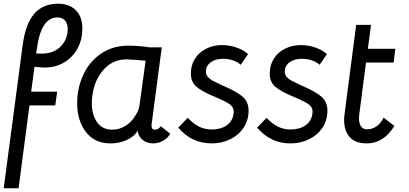

<svg xmlns="http://www.w3.org/2000/svg" viewBox="-30 -763 2204 1035"><path d="M283 -743Q344 -743 379 -707.5Q414 -672 414 -610Q414 -549 387.5 -501Q361 -453 315 -426Q269 -399 212 -399Q197 -399 189 -400L156 -403L138 -269H278L268 -195H129L70 252H-10L92 -519Q107 -633 154 -688Q201 -743 283 -743ZM334 -589Q335 -595 335 -606Q335 -636 320.5 -652.5Q306 -669 279 -669Q190 -669 168 -495L165 -474H195Q252 -474 289 -505Q326 -536 334 -589Z M386 -207Q386 -231 389 -255Q399 -330 434.5 -389Q470 -448 528.5 -482.5Q587 -517 662 -517Q685 -517 718.5 -514.5Q752 -512 775 -508H842L787 -91V-85Q787 -64 805 -64Q825 -64 836 -83L888 -42Q873 -17 847.5 -3.5Q822 10 796 10Q759 10 735 -12.5Q711 -35 713 -64V-59Q693 -26 652.5 -8Q612 10 566 10Q480 10 433 -51.5Q386 -113 386 -207ZM701 -142Q718 -166 722 -196L755 -436L716 -439Q666 -443 652 -443Q578 -443 528.5 -387.5Q479 -332 468 -248Q465 -229 465 -208Q465 -145 493 -104.5Q521 -64 575 -64Q615 -64 648.5 -86Q682 -108 701 -142Z M931 -75 982 -128Q1013 -95 1044 -80Q1075 -65 1111 -65Q1160 -65 1192 -87.5Q1224 -110 1229 -150L1230 -160Q1230 -178 1220 -190Q1210 -202 1192 -211.5Q1174 -221 1131 -240Q1062 -268 1030.5 -294Q999 -320 999 -367Q999 -412 1021 -446.5Q1043 -481 1081.5 -500.5Q1120 -520 1167 -520Q1208 -520 1247 -506Q1286 -492 1307 -471L1268 -414Q1230 -446 1172 -446Q1131 -446 1105.5 -427Q1080 -408 1080 -377Q1080 -361 1090 -349Q1100 -337 1114 -329.5Q1128 -322 1163 -305Q1242 -272 1276 -243.5Q1310 -215 1310 -167Q1310 -115 1283.5 -75Q1257 -35 1211.5 -12.5Q1166 10 1111 10Q1003 10 931 -75Z M1356 -75 1407 -128Q1438 -95 1469 -80Q1500 -65 1536 -65Q1585 -65 1617 -87.5Q1649 -110 1654 -150L1655 -160Q1655 -178 1645 -190Q1635 -202 1617 -211.5Q1599 -221 1556 -240Q1487 -268 1455.5 -294Q1424 -320 1424 -367Q1424 -412 1446 -446.5Q1468 -481 1506.5 -500.5Q1545 -520 1592 -520Q1633 -520 1672 -506Q1711 -492 1732 -471L1693 -414Q1655 -446 1597 -446Q1556 -446 1530.5 -427Q1505 -408 1505 -377Q1505 -361 1515 -349Q1525 -337 1539 -329.5Q1553 -322 1588 -305Q1667 -272 1701 -243.5Q1735 -215 1735 -167Q1735 -115 1708.5 -75Q1682 -35 1636.5 -12.5Q1591 10 1536 10Q1428 10 1356 -75Z M1825 -117Q1825 -134 1828 -153L1890 -629H1970L1953 -500H2101L2092 -426H1943L1907 -149Q1905 -133 1905 -126Q1905 -99 1915.5 -82.5Q1926 -66 1949 -66Q1978 -66 2001 -83Q2024 -100 2038 -129L2096 -84Q2038 10 1947 10Q1886 10 1855.5 -23.5Q1825 -57 1825 -117Z"/></svg>

Font: Bellota
Style: Bold Italic
Weight: 700
Italic angle: -7.5°
Designer: Kemie Guaida
Foundry: Kemie Guaida
Version: Version 4.001